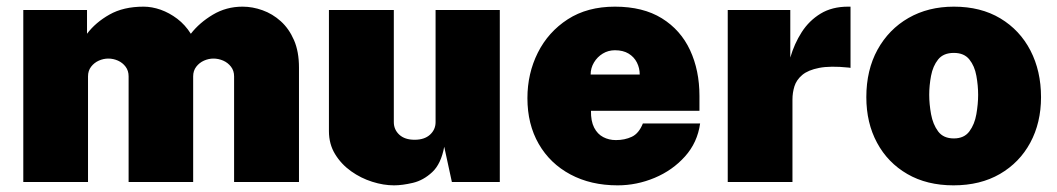

<svg xmlns="http://www.w3.org/2000/svg" viewBox="-20 -547 3178 577"><path d="M50 0V-517H241.5V-445.5Q267 -479.5 309 -503.2Q351 -527 411.5 -527Q436.5 -527 462.8 -517.8Q489 -508.5 512.8 -490.5Q536.5 -472.5 553.5 -445.5Q579 -478.5 619.5 -502.8Q660 -527 709 -527Q739 -527 769 -516.2Q799 -505.5 823.8 -483.2Q848.5 -461 863.5 -426.5Q878.5 -392 878.5 -344V0H683.5V-317.5Q683.5 -334.5 674.2 -346.5Q665 -358.5 650.8 -364.8Q636.5 -371 621.5 -371Q607 -371 593 -364.8Q579 -358.5 569.8 -346.5Q560.5 -334.5 560.5 -317.5V0H366.5V-317.5Q366.5 -334.5 357.5 -346.5Q348.5 -358.5 334.5 -364.8Q320.5 -371 305.5 -371Q291 -371 277 -364.8Q263 -358.5 253.8 -346.5Q244.5 -334.5 244.5 -317.5V0Z M1164 10Q1132.5 10 1098.5 -0.8Q1064.5 -11.5 1035 -32.5Q1005.5 -53.5 987 -83.8Q968.5 -114 968.5 -153V-517H1163.5V-180Q1163.5 -157.5 1180 -142.2Q1196.5 -127 1226 -127Q1255.5 -127 1272.2 -142.2Q1289 -157.5 1289 -180V-517H1482V0H1338L1315 -106Q1305.5 -54.5 1279 -29.8Q1252.5 -5 1220.8 2.5Q1189 10 1164 10Z M1836 10Q1755.5 10 1694.2 -22.8Q1633 -55.5 1599 -114.5Q1565 -173.5 1565 -252Q1565 -326 1596.2 -388.5Q1627.5 -451 1686.2 -489Q1745 -527 1828 -527Q1912.5 -527 1969 -492Q2025.5 -457 2053.8 -396.2Q2082 -335.5 2082 -259V-214H1756Q1755.5 -183 1765.5 -163.5Q1775.5 -144 1792.8 -135Q1810 -126 1831 -126Q1857.5 -126 1878.8 -136Q1900 -146 1912 -176H2084Q2076 -118.5 2038.5 -76.8Q2001 -35 1947.2 -12.5Q1893.5 10 1836 10ZM1755 -323H1902.5Q1902.5 -342.5 1894 -359.2Q1885.5 -376 1869 -386Q1852.5 -396 1828 -396Q1808 -396 1791.5 -386Q1775 -376 1765 -359.2Q1755 -342.5 1755 -323Z M2167 0V-517H2355V-374Q2367 -415.5 2389.2 -450.2Q2411.5 -485 2446 -506Q2480.5 -527 2528.5 -527Q2532 -527 2534 -527Q2536 -527 2536 -527V-343Q2534.5 -343.5 2533.2 -343.5Q2532 -343.5 2529.5 -344Q2475 -349.5 2441.8 -343Q2408.5 -336.5 2391 -321.8Q2373.5 -307 2367.5 -287.8Q2361.5 -268.5 2361.5 -248V0Z M2845.5 10Q2765.5 10 2706.8 -24Q2648 -58 2615.8 -117.8Q2583.5 -177.5 2583.5 -255Q2583.5 -336.5 2617.2 -397.8Q2651 -459 2710.2 -493Q2769.5 -527 2846.5 -527Q2927.5 -527 2986.2 -491.8Q3045 -456.5 3076.8 -395Q3108.5 -333.5 3108.5 -255Q3108.5 -178 3076.2 -118.2Q3044 -58.5 2985 -24.2Q2926 10 2845.5 10ZM2846.5 -131Q2877.5 -131 2893.2 -152.2Q2909 -173.5 2914.2 -204Q2919.5 -234.5 2919.5 -262Q2919.5 -290 2914.2 -319.2Q2909 -348.5 2893.2 -368.2Q2877.5 -388 2846.5 -388Q2815 -388 2799.2 -368.2Q2783.5 -348.5 2778 -319.2Q2772.5 -290 2772.5 -262Q2772.5 -234.5 2778 -204Q2783.5 -173.5 2799.2 -152.2Q2815 -131 2846.5 -131Z"/></svg>

Font: Public Sans Thin Black
Style: Regular
Weight: 900
Version: Version 2.001